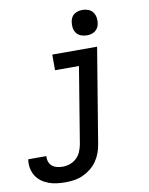

<svg xmlns="http://www.w3.org/2000/svg" viewBox="-163 -828 865 1114"><g transform="rotate(-10 269.5 -271.0)"><path d="M132 213Q106 213 81 210Q56 207 33 198.5Q10 190 -9.5 175.5Q-29 161 -41.5 140.5Q-54 120 -58.5 95Q-63 70 -59 45Q-59 45 -59 44.5Q-59 44 -58 44H48Q48 44 48 44Q48 44 48 44Q46 61 51.5 77Q57 93 69.5 103Q82 113 98.5 117Q115 121 132 121Q153 121 174.5 113.5Q196 106 212.5 90.5Q229 75 238 54Q247 33 251 12L325 -438H184V-530H448L356 27Q352 53 343 78Q334 103 318.5 125.5Q303 148 281 165.5Q259 183 234.5 194Q210 205 184 209Q158 213 132 213ZM401 -605Q383 -605 366.5 -611.5Q350 -618 340 -631.5Q330 -645 327.5 -662.5Q325 -680 328 -698Q330 -711 336 -722.5Q342 -734 353 -741.5Q364 -749 376.5 -752Q389 -755 401 -755Q419 -755 435.5 -748.5Q452 -742 462 -728.5Q472 -715 475 -697.5Q478 -680 475 -662Q473 -649 466.5 -637.5Q460 -626 449.5 -618.5Q439 -611 426.5 -608Q414 -605 401 -605Z"/></g></svg>

Font: Iosevka Curly Slab SmBdEx
Style: Italic
Weight: 600
Width: 7
Italic angle: -9°
Monospace: yes
Designer: Belleve Invis
Foundry: Belleve Invis
Version: Version 11.1.0; ttfautohint (v1.8.3)